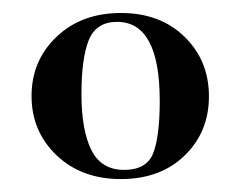

<svg xmlns="http://www.w3.org/2000/svg" viewBox="-20 -650 372 297"><path d="M227.1 -494.1Q227.1 -616.2 161.1 -616.2Q128.9 -616.2 117.4 -588.1Q106 -560.1 106 -504.4Q106 -448.7 121.3 -418Q136.7 -387.2 171.9 -387.2Q207 -387.2 217 -413.1Q227.1 -439 227.1 -494.1ZM67.4 -409.9Q28.8 -446.8 28.8 -501.5Q28.8 -556.2 67.4 -593Q106 -629.9 167 -629.9Q228 -629.9 265.6 -593Q303.2 -556.2 303.2 -501Q303.2 -445.8 265.6 -409.4Q228 -373 167 -373Q106 -373 67.4 -409.9Z"/></svg>

Font: Cormorant-Bold
Style: Bold
Weight: 700
Designer: Christian Thalmann (Catharsis Fonts)
Version: Version 3.000